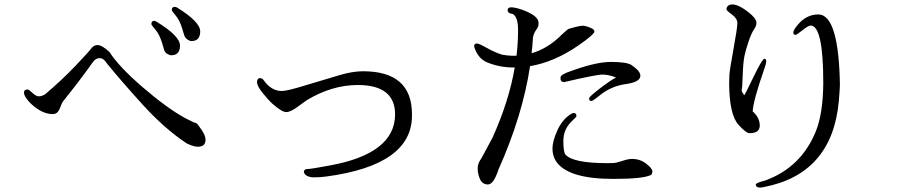

<svg xmlns="http://www.w3.org/2000/svg" viewBox="-20 -811 4040 865"><path d="M217 -297H211Q184 -299 156.5 -315.5Q129 -332 108.5 -355.5Q88 -379 88 -393.5Q88 -408 104 -408Q110 -408 126 -392.5Q142 -377 155 -377Q168 -377 183 -386Q260 -451 320 -514.5Q380 -578 386 -586Q400 -608 419.5 -608Q439 -608 473 -577Q515 -511 623.5 -417.5Q732 -324 814 -279Q855 -258 858 -258Q861 -258 865.5 -255.5Q870 -253 888 -226.5Q906 -200 906 -182Q906 -150 872 -150Q857 -150 837 -158L821 -165Q720 -232 620.5 -342Q521 -452 461 -526Q447 -549 429 -549Q411 -549 399 -532Q341 -450 263 -353Q259 -348 252.5 -330Q246 -312 238 -304.5Q230 -297 217 -297ZM776 -778Q882 -713 882 -669.5Q882 -626 842 -626Q835 -626 824.5 -633Q814 -640 810 -652L801 -682Q789 -721 771.5 -741Q754 -761 754 -766Q754 -780 767 -780Q771 -780 776 -778ZM751 -562Q743 -562 732.5 -569Q722 -576 719 -588L710 -618Q698 -657 680.5 -677Q663 -697 662 -702V-703Q662 -717 675 -717Q679 -717 684 -714Q791 -649 791 -605.5Q791 -562 751 -562Z M1152 -459Q1160 -459 1167 -451L1176 -439Q1208 -401 1250 -401Q1274 -401 1361 -428L1508 -472Q1568 -490 1615 -490Q1835 -490 1836 -298Q1836 -294 1836 -290Q1836 -68 1452 -16Q1424 -12 1395 -12Q1366 -12 1354 -26Q1349 -32 1349 -37Q1349 -47 1361 -49Q1384 -50 1463 -65Q1759 -118 1760 -295Q1760 -428 1592 -428Q1475 -428 1361 -359Q1356 -356 1322.5 -331Q1289 -306 1269.5 -306Q1250 -306 1207 -344Q1192 -357 1165 -390Q1138 -423 1138 -441Q1138 -459 1152 -459Z M2281 -750Q2267 -753 2267 -765.5Q2267 -778 2283 -778Q2299 -778 2327 -769Q2402 -743 2406 -712V-700Q2406 -691 2395 -675.5Q2384 -660 2381 -641Q2379 -606 2375 -571Q2450 -593 2512 -656Q2536 -678 2540 -680Q2544 -682 2569 -688.5Q2594 -695 2603 -695Q2612 -695 2616 -694Q2658 -683 2658 -669.5Q2658 -656 2584 -605Q2476 -531 2368 -513Q2334 -289 2226 -48Q2204 20 2178.5 20Q2153 20 2142.5 -4Q2132 -28 2132 -52Q2132 -76 2149 -98L2199 -191Q2273 -355 2299 -507Q2296 -507 2293 -507Q2232 -507 2177 -529Q2134 -546 2117 -598Q2116 -601 2116 -603Q2116 -615 2129 -615Q2138 -615 2173.5 -595Q2209 -575 2241 -565Q2268 -560 2284 -560Q2300 -560 2307 -560Q2314 -617 2314 -676Q2314 -735 2290 -748ZM2755 -462Q2722 -475 2694 -475Q2666 -475 2521 -441Q2505 -442 2505 -459Q2505 -469 2514.5 -474.5Q2524 -480 2531 -483Q2659 -532 2731.5 -532Q2804 -532 2825 -518Q2865 -491 2865 -470Q2865 -441 2798.5 -432Q2732 -423 2679 -379Q2651 -356 2644 -356Q2634 -356 2634 -368Q2634 -375 2680 -410.5Q2726 -446 2755 -462ZM2565 -302Q2577 -302 2577 -288Q2577 -284 2553 -262Q2518 -226 2518 -176Q2518 -126 2528 -114Q2563 -76 2716 -76Q2728 -76 2742.5 -76.5Q2757 -77 2783.5 -86Q2810 -95 2827 -95Q2864 -95 2891.5 -73.5Q2919 -52 2919 -39.5Q2919 -27 2913 -23Q2880 -5 2743 -5Q2536 -5 2484 -86Q2469 -110 2469 -142Q2469 -174 2490.5 -222.5Q2512 -271 2550 -296Q2559 -302 2565 -302Z M3424 -546Q3432 -546 3432 -535Q3432 -524 3423 -500Q3373 -356 3371 -309Q3402 -282 3403 -246Q3403 -211 3357 -211Q3341 -211 3307 -249Q3266 -294 3265 -434Q3265 -451 3266 -472.5Q3267 -494 3284.5 -590Q3302 -686 3302 -706.5Q3302 -727 3279.5 -744Q3257 -761 3255 -764.5Q3253 -768 3253 -771.5Q3253 -775 3255 -778Q3261 -791 3279.5 -791Q3298 -791 3323 -776Q3348 -761 3368 -742Q3388 -723 3388 -708.5Q3388 -694 3377 -678.5Q3366 -663 3353 -625.5Q3340 -588 3334 -559Q3328 -530 3326 -471Q3324 -412 3321.5 -406.5Q3319 -401 3333 -382Q3336 -384 3375 -465Q3414 -546 3424 -546ZM3764 -427Q3763 -401 3759 -355Q3729 -27 3420 32Q3410 34 3404 34Q3385 34 3385 20Q3385 13 3428 2Q3589 -57 3655 -218Q3688 -299 3689 -437Q3689 -696 3632 -696Q3622 -696 3595.5 -675Q3569 -654 3565 -654Q3554 -654 3554 -664.5Q3554 -675 3573 -698Q3612 -746 3667 -746Q3759 -745 3764 -427Z"/></svg>

Font: Sawarabi Mincho
Style: Regular
Weight: 400
Version: Version 1.00